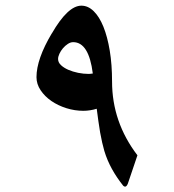

<svg xmlns="http://www.w3.org/2000/svg" viewBox="-20 -681 626 691"><path d="M298.8 -415Q305.2 -415 314 -416.5Q299.8 -529.3 243.2 -529.3Q233.9 -529.3 224.1 -522.9Q214.4 -516.6 206.5 -507.3Q198.7 -498 193.8 -487.5Q189 -477.1 189 -468.8Q189 -456.5 199.2 -446.8Q209.5 -437 225.6 -429.9Q241.7 -422.9 261.2 -418.9Q280.8 -415 298.8 -415ZM439.9 -19.5Q435.5 -9.3 430.2 -9.3Q426.8 -9.3 423.3 -12.7Q399.9 -42 382.8 -73Q365.7 -104 355.5 -137.7Q351.6 -150.9 347.7 -168Q343.8 -185.1 340.3 -204.6Q336.9 -224.1 334 -245.6Q331.1 -267.1 328.1 -289.6Q316.9 -286.1 304.7 -284.2Q292.5 -282.2 279.8 -282.2Q249 -282.2 218.8 -291.7Q188.5 -301.3 164.8 -317.6Q141.1 -334 126.2 -356.2Q111.3 -378.4 111.3 -403.3Q111.3 -468.3 166.5 -561V-560.5Q224.1 -660.6 272.9 -660.6Q296.9 -660.6 317.1 -640.9Q337.4 -621.1 352.1 -585Q366.7 -548.8 375 -498.8Q383.3 -448.7 383.3 -387.7Q383.3 -241.7 474.6 -122.1Z"/></svg>

Font: XB Zar
Style: Regular
Weight: 400
Designer: Behnam
Foundry: Irmug
Version: Version 8.005 2009